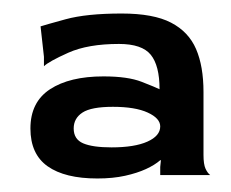

<svg xmlns="http://www.w3.org/2000/svg" viewBox="-20 -589 342 284"><path d="M124 -325Q76 -325 50.5 -343Q25 -361 25 -399Q25 -438 54 -457Q83 -476 133 -476Q169 -476 189.5 -468Q210 -460 216 -457Q216 -492 203 -508Q190 -524 156 -524Q110 -524 81 -511Q52 -498 45 -491V-505L40 -550Q46 -552 77 -560.5Q108 -569 160 -569Q207 -569 233 -555.5Q259 -542 270 -516.5Q281 -491 281 -453V-360Q281 -346 284 -339.5Q287 -333 291 -330H217V-342L218 -352H217Q209 -345 196 -339Q183 -333 165 -329Q147 -325 124 -325ZM145 -371Q179 -371 198 -379.5Q217 -388 217 -402Q217 -414 198.5 -422.5Q180 -431 147 -431Q115 -431 102 -422.5Q89 -414 89 -399Q89 -383 103 -377Q117 -371 145 -371Z"/></svg>

Font: Red Rose SemiBold
Style: Regular
Weight: 600
Designer: Jaikishan Patel
Version: Version 2.000